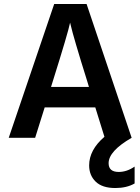

<svg xmlns="http://www.w3.org/2000/svg" viewBox="-20 -694 707 967"><path d="M246 -285 237 -256H428L419 -286Q385 -394 363.5 -467.5Q342 -541 338 -560L333 -580Q323 -530 246 -285ZM658 230Q618 253 561 253Q495 253 462 221Q429 189 429 139Q429 61 506 -5L460 -153H205L157 0H24L253 -674H416L643 0Q527 67 527 128Q527 172 578 172Q619 172 658 145Z"/></svg>

Font: Hind Siliguri SemiBold
Style: Regular
Weight: 600
Designer: Jyotish Sonowal
Foundry: Indian Type Foundry
Version: Version 1.001;PS 1.0;hotconv 1.0.86;makeotf.lib2.5.63406; tt